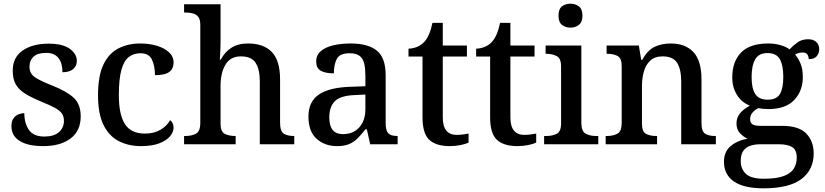

<svg xmlns="http://www.w3.org/2000/svg" viewBox="-20 -783 4476 1042"><path d="M215 10Q132 10 87 -18Q42 -46 42 -98Q42 -125 53 -140.5Q64 -156 80.5 -162.5Q97 -169 112 -169Q112 -114 137 -78Q162 -42 221 -42Q273 -42 300 -66Q327 -90 327 -127Q327 -151 316 -167Q305 -183 278.5 -197.5Q252 -212 205 -231Q152 -253 117 -274.5Q82 -296 65.5 -325.5Q49 -355 49 -400Q49 -471 102.5 -508.5Q156 -546 244 -546Q321 -546 359 -518Q397 -490 397 -453Q397 -425 377 -408Q357 -391 319 -391Q319 -441 297 -468.5Q275 -496 231 -496Q184 -496 162 -475.5Q140 -455 140 -421Q140 -385 168 -365Q196 -345 263 -319Q343 -287 380.5 -252Q418 -217 418 -151Q418 -73 363 -31.5Q308 10 215 10Z M745 10Q677 10 624 -17.5Q571 -45 541.5 -105.5Q512 -166 512 -265Q512 -373 542 -434Q572 -495 624 -521Q676 -547 741 -547Q789 -547 830 -535Q871 -523 896.5 -500Q922 -477 922 -444Q922 -410 898.5 -392.5Q875 -375 821 -375Q821 -423 805 -458.5Q789 -494 742 -494Q706 -494 679.5 -474Q653 -454 639 -404.5Q625 -355 625 -266Q625 -161 658 -109.5Q691 -58 767 -58Q815 -58 850.5 -78.5Q886 -99 903 -131Q922 -117 922 -90Q922 -66 902.5 -43Q883 -20 844 -5Q805 10 745 10Z M979 0V-45H987Q1020 -45 1043.5 -57.5Q1067 -70 1067 -116V-649Q1067 -678 1055.5 -692Q1044 -706 1026 -710.5Q1008 -715 988 -715H979V-760H1177V-553Q1177 -534 1176 -513Q1175 -492 1174 -476.5Q1173 -461 1173 -459H1178Q1200 -501 1236 -524Q1272 -547 1326 -547Q1411 -547 1455.5 -500.5Q1500 -454 1500 -352V-117Q1500 -70 1520.5 -57.5Q1541 -45 1574 -45H1577V0H1390V-341Q1390 -406 1367.5 -441.5Q1345 -477 1288 -477Q1230 -477 1203.5 -432Q1177 -387 1177 -317V-112Q1177 -68 1200 -56.5Q1223 -45 1256 -45H1259V0Z M1809 10Q1743 10 1698.5 -29.5Q1654 -69 1654 -151Q1654 -231 1710 -269.5Q1766 -308 1880 -312L1963 -315V-373Q1963 -409 1957 -436.5Q1951 -464 1932.5 -479Q1914 -494 1877 -494Q1824 -494 1808 -463.5Q1792 -433 1792 -385Q1744 -385 1720 -399.5Q1696 -414 1696 -449Q1696 -484 1721 -505.5Q1746 -527 1788.5 -537Q1831 -547 1883 -547Q1978 -547 2025.5 -508Q2073 -469 2073 -375V-117Q2073 -75 2087 -60Q2101 -45 2135 -45H2138V0H1989L1971 -81H1963Q1942 -54 1922 -33.5Q1902 -13 1876 -1.5Q1850 10 1809 10ZM1841 -55Q1897 -55 1930 -92Q1963 -129 1963 -191V-270L1905 -267Q1827 -264 1797 -233.5Q1767 -203 1767 -146Q1767 -55 1841 -55Z M2422 10Q2346 10 2309.5 -24.5Q2273 -59 2273 -146V-476H2197V-519Q2219 -519 2242 -528Q2265 -537 2281 -554Q2312 -586 2327 -659H2383V-536H2514V-476H2383V-146Q2383 -97 2402.5 -74Q2422 -51 2457 -51Q2475 -51 2491 -53Q2507 -55 2523 -58V-9Q2509 -2 2480.5 4Q2452 10 2422 10Z M2789 10Q2713 10 2676.5 -24.5Q2640 -59 2640 -146V-476H2564V-519Q2586 -519 2609 -528Q2632 -537 2648 -554Q2679 -586 2694 -659H2750V-536H2881V-476H2750V-146Q2750 -97 2769.5 -74Q2789 -51 2824 -51Q2842 -51 2858 -53Q2874 -55 2890 -58V-9Q2876 -2 2847.5 4Q2819 10 2789 10Z M3076 -633Q3049 -633 3030 -648Q3011 -663 3011 -698Q3011 -734 3030 -748.5Q3049 -763 3076 -763Q3102 -763 3121.5 -748.5Q3141 -734 3141 -698Q3141 -663 3121.5 -648Q3102 -633 3076 -633ZM2933 0V-45H2946Q2978 -45 3001.5 -57Q3025 -69 3025 -113V-423Q3025 -466 3001.5 -478.5Q2978 -491 2946 -491H2941V-536H3135V-117Q3135 -71 3158 -58Q3181 -45 3214 -45H3227V0Z M3267 0V-45H3274Q3308 -45 3331 -57.5Q3354 -70 3354 -116V-424Q3354 -467 3332 -479Q3310 -491 3277 -491H3272V-536H3447L3460 -458H3465Q3494 -510 3532 -528.5Q3570 -547 3620 -547Q3699 -547 3743 -500.5Q3787 -454 3787 -352V-117Q3787 -70 3806.5 -57.5Q3826 -45 3860 -45H3865V0H3677V-341Q3677 -406 3655 -441.5Q3633 -477 3576 -477Q3534 -477 3509.5 -454.5Q3485 -432 3474.5 -395.5Q3464 -359 3464 -317V-112Q3464 -68 3486 -56.5Q3508 -45 3541 -45H3546V0Z M4124 239Q4016 239 3962.5 201.5Q3909 164 3909 95Q3909 39 3947 8.5Q3985 -22 4037 -30Q4015 -40 3996 -60Q3977 -80 3977 -113Q3977 -144 3995 -166.5Q4013 -189 4049 -210Q4005 -227 3979.5 -268Q3954 -309 3954 -362Q3954 -449 4002 -498Q4050 -547 4149 -547Q4186 -547 4217.5 -537.5Q4249 -528 4265 -515Q4281 -533 4306 -551.5Q4331 -570 4365 -570Q4396 -570 4411 -554Q4426 -538 4426 -516Q4426 -495 4413 -478.5Q4400 -462 4369 -462Q4369 -476 4362 -487Q4355 -498 4336 -498Q4323 -498 4313.5 -495Q4304 -492 4295 -487Q4313 -466 4325 -437Q4337 -408 4337 -365Q4337 -290 4290.5 -240.5Q4244 -191 4149 -191Q4137 -191 4121 -192.5Q4105 -194 4095 -196Q4077 -187 4064 -172Q4051 -157 4051 -136Q4051 -118 4062.5 -109Q4074 -100 4110 -100H4224Q4316 -100 4356 -58Q4396 -16 4396 50Q4396 138 4329.5 188.5Q4263 239 4124 239ZM4146 -242Q4194 -242 4212.5 -272.5Q4231 -303 4231 -365Q4231 -429 4212 -462Q4193 -495 4145 -495Q4098 -495 4078.5 -461Q4059 -427 4059 -364Q4059 -303 4079 -272.5Q4099 -242 4146 -242ZM4126 187Q4194 187 4233 172.5Q4272 158 4288 132Q4304 106 4304 72Q4304 31 4279.5 15.5Q4255 0 4208 0H4105Q4079 0 4055 7Q4031 14 4015.5 33.5Q4000 53 4000 91Q4000 133 4027.5 160Q4055 187 4126 187Z"/></svg>

Font: Noto Serif Sinhala Medium
Style: Regular
Weight: 500
Designer: Jelle Bosma - Monotype Design Team
Foundry: Monotype Imaging Inc.
Version: Version 2.007; ttfautohint (v1.8.4.7-5d5b)